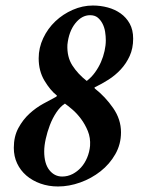

<svg xmlns="http://www.w3.org/2000/svg" viewBox="-20 -668 513 695"><path d="M205 -29Q225 -29 242.5 -38Q260 -47 273.5 -62Q287 -77 295.5 -97.5Q304 -118 306 -140Q308 -169 298 -193.5Q288 -218 273 -238Q258 -258 241.5 -272Q225 -286 215 -293Q198 -282 184 -261Q170 -240 160.5 -215Q151 -190 145.5 -165Q140 -140 140 -120Q140 -76 158.5 -52.5Q177 -29 205 -29ZM306 -613Q276 -613 252.5 -583.5Q229 -554 224 -506Q222 -462 242 -431Q262 -400 294 -375Q311 -388 324 -406Q337 -424 345.5 -443.5Q354 -463 358.5 -483.5Q363 -504 363 -522Q363 -537 360.5 -553Q358 -569 351 -582.5Q344 -596 333.5 -604.5Q323 -613 306 -613ZM316 -648Q344 -648 370 -641Q396 -634 416.5 -619.5Q437 -605 449.5 -582.5Q462 -560 462 -528Q462 -493 449.5 -465.5Q437 -438 417 -416.5Q397 -395 372.5 -379.5Q348 -364 325 -353Q322 -352 322 -350.5Q322 -349 324 -347Q361 -318 389.5 -277Q418 -236 418 -189Q418 -146 397.5 -110Q377 -74 344 -48Q311 -22 270.5 -7.5Q230 7 190 7Q156 7 126.5 -3.5Q97 -14 75.5 -32.5Q54 -51 42 -76.5Q30 -102 30 -133Q30 -174 46.5 -204.5Q63 -235 86.5 -256.5Q110 -278 136.5 -292.5Q163 -307 182 -317Q184 -318 185.5 -320Q187 -322 185 -323Q162 -341 141 -376Q120 -411 120 -457Q120 -495 136.5 -530Q153 -565 180.5 -591Q208 -617 243.5 -632.5Q279 -648 316 -648Z"/></svg>

Font: Vermiglione SemiBold
Style: Italic
Weight: 600
Italic angle: -11°
Version: Version 1.000